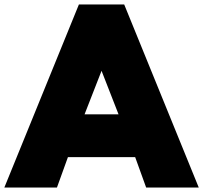

<svg xmlns="http://www.w3.org/2000/svg" viewBox="-40 -845 916 865"><path d="M-20.5 0 315.5 -825H519.5L855.5 0H618.5L569 -137H266L216.5 0ZM341 -330H494L417.5 -526Z"/></svg>

Font: Spartan Thin Black
Style: Regular
Weight: 900
Version: Version 1.004